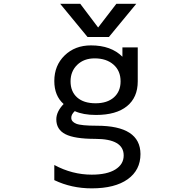

<svg xmlns="http://www.w3.org/2000/svg" viewBox="-20 -778 1040 1027"><path d="M357.4 -342.8Q357.4 -288.1 392.6 -256.8Q427.7 -225.6 491.2 -225.6Q553.7 -225.6 589.4 -257.3Q625 -289.1 625 -342.8Q625 -399.4 586.9 -432.6Q548.8 -465.8 486.3 -465.8Q428.7 -465.8 393.1 -431.2Q357.4 -396.5 357.4 -342.8ZM470.7 156.2Q552.7 156.2 597.2 128.4Q641.6 100.6 641.6 53.7Q641.6 -35.2 489.3 -35.2Q378.9 -35.2 330.1 -60.1Q281.2 -85 281.2 -139.6Q281.2 -180.7 320.3 -221.7Q270.5 -265.6 270.5 -344.7Q270.5 -427.7 325.7 -481.4Q380.9 -535.2 466.8 -535.2Q574.2 -535.2 634.8 -474.6V-524.4H716.8V-342.8Q716.8 -256.8 659.2 -210Q601.6 -163.1 493.2 -163.1Q424.8 -163.1 379.9 -183.6Q360.4 -165 361.3 -147.5Q361.3 -127 387.7 -116.2Q414.1 -105.5 498 -105.5Q730.5 -105.5 731.4 45.9Q731.4 131.8 663.1 180.7Q594.7 229.5 470.7 229.5Q362.3 229.5 270.5 185.5V104.5Q366.2 156.2 470.7 156.2ZM602.5 -757.8H709L562.5 -580.1H448.2L301.8 -757.8H409.2L504.9 -630.9Z"/></svg>

Font: GenEi Gothic M Regular
Style: Regular
Weight: 400
Designer: o_tamon (Modified); [Source Han Sans]
Ryoko NISHIZUKA  (kana & ideographs); Paul D. Hunt (Latin, Greek & Cyrillic); Wenl
Version: Version 1.1a;Original Version 1.004